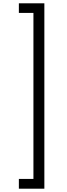

<svg xmlns="http://www.w3.org/2000/svg" viewBox="-20 -954 407 1160"><path d="M248 -934V186H94V127H182V-876H94V-934Z"/></svg>

Font: Parkinsans Light Light
Style: Regular
Weight: 300
Version: Version 1.000